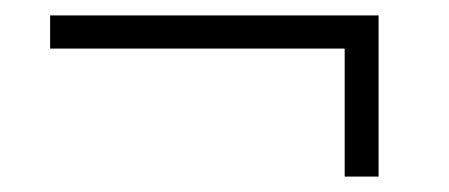

<svg xmlns="http://www.w3.org/2000/svg" viewBox="-20 -451 582 249"><path d="M427 -222V-388H45V-431H471V-222Z"/></svg>

Font: Ibarra Real Nova Medium
Style: Regular
Weight: 500
Designer: Jose Maria Ribagorda & Octavio Pardo
Foundry: Jose Maria Ribagorda
Version: Version 2.000